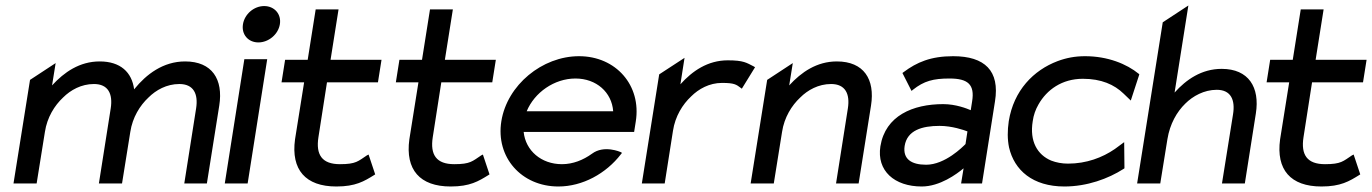

<svg xmlns="http://www.w3.org/2000/svg" viewBox="-20 -666 4981 697"><path d="M29 0H113L143 -187C151 -240 178 -283 209 -312C236 -339 275 -361 321 -361C373 -361 390 -325 382 -273L339 0H423L453 -187C461 -240 488 -283 519 -312C546 -339 585 -361 631 -361C683 -361 700 -325 692 -273L649 0H731L776 -283C791 -378 750 -443 652 -443C572 -443 511 -396 468 -343L467 -342V-341C459 -404 417 -443 342 -443C269 -443 213 -404 169 -356L182 -437L89 -376Z M862 -578C856 -541 881 -512 918 -512C955 -512 990 -541 996 -578C1002 -615 976 -644 939 -644C902 -644 868 -615 862 -578ZM796 0H879L950 -451H867Z M1002 -367H1084L1051 -160C1036 -50 1089 11 1201 11C1271 11 1302 -8 1339 -31L1342 -33L1318 -105L1312 -102C1280 -81 1273 -70 1214 -70C1149 -70 1126 -104 1136 -168L1167 -367H1352L1365 -449H1180L1209 -632H1126L1097 -449H1015Z M1417 -367H1499L1466 -160C1451 -50 1504 11 1616 11C1686 11 1717 -8 1754 -31L1757 -33L1733 -105L1727 -102C1695 -81 1688 -70 1629 -70C1564 -70 1541 -104 1551 -168L1582 -367H1767L1780 -449H1595L1624 -632H1541L1512 -449H1430Z M1800 -226C1779 -95 1873 11 2007 11C2095 11 2180 -36 2234 -106L2238 -111L2233 -114C2233 -114 2173 -141 2129 -108C2097 -85 2060 -70 2020 -70C1945 -70 1888 -119 1881 -187H2282L2288 -225C2309 -356 2216 -462 2082 -462C1948 -462 1821 -357 1800 -226ZM1892 -262C1920 -330 1992 -381 2069 -381C2145 -381 2201 -331 2206 -262Z M2310 0H2393L2423 -191C2431 -244 2458 -287 2489 -316C2516 -343 2555 -365 2601 -365C2646 -365 2653 -359 2669 -347L2673 -344L2721 -422L2716 -425C2690 -438 2680 -447 2622 -447C2549 -447 2493 -408 2450 -360L2465 -456L2373 -396Z M2705 0H2789L2819 -187C2827 -240 2854 -283 2885 -312C2912 -339 2951 -361 2997 -361C3049 -361 3066 -325 3058 -273L3015 0H3097L3142 -283C3157 -378 3116 -443 3018 -443C2945 -443 2889 -404 2845 -356L2858 -437L2765 -376Z M3176 -135C3162 -46 3227 11 3326 11C3392 11 3453 -34 3478 -55L3469 0H3545L3592 -298C3610 -409 3555 -462 3440 -462C3359 -462 3308 -440 3260 -404L3256 -401L3289 -336L3294 -340C3334 -372 3368 -381 3427 -381C3494 -381 3519 -359 3509 -298L3504 -266C3490 -272 3450 -288 3404 -288C3294 -288 3194 -246 3176 -135ZM3264 -136C3273 -193 3327 -209 3391 -209C3436 -209 3479 -194 3492 -189L3485 -143C3475 -133 3411 -68 3342 -68C3288 -68 3257 -89 3264 -136Z M3642 -226C3637 -192 3637 -160 3643 -131C3662 -48 3729 11 3844 11C3926 11 4003 -17 4059 -53L4062 -55L4061 -150L4027 -125C3982 -94 3924 -72 3857 -72C3835 -72 3814 -76 3796 -83C3746 -104 3717 -153 3729 -226C3732 -248 3739 -268 3750 -287C3780 -340 3835 -380 3911 -380C3978 -380 4025 -359 4059 -326L4085 -301L4116 -396L4114 -398C4070 -434 4001 -462 3919 -462C3883 -462 3851 -456 3819 -444C3732 -411 3660 -338 3642 -226Z M4108 0H4192L4218 -161C4227 -216 4252 -260 4283 -290C4310 -317 4351 -340 4397 -340C4448 -340 4465 -304 4456 -250L4416 0H4499L4539 -254C4554 -349 4513 -416 4415 -416C4342 -416 4286 -377 4244 -330L4294 -646L4201 -585Z M4578 -367H4660L4627 -160C4612 -50 4665 11 4777 11C4847 11 4878 -8 4915 -31L4918 -33L4894 -105L4888 -102C4856 -81 4849 -70 4790 -70C4725 -70 4702 -104 4712 -168L4743 -367H4928L4941 -449H4756L4785 -632H4702L4673 -449H4591Z"/></svg>

Font: Charger Sport
Style: SeBdObl
Weight: 600
Designer: Jasper
Foundry: Cannot Into Space Fonts
Version: Version 1.1